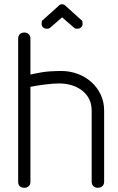

<svg xmlns="http://www.w3.org/2000/svg" viewBox="-20 -887 560 909"><path d="M66 -704Q66 -718 74 -725.5Q82 -733 96 -733Q107 -733 115.5 -725.5Q124 -718 124 -704V-534Q182 -547 214.5 -549Q247 -551 270 -551Q310 -551 347 -537.5Q384 -524 412 -499Q440 -474 456.5 -439.5Q473 -405 473 -363V-26Q473 -14 465 -6Q457 2 443 2Q430 2 422 -6Q414 -14 414 -26V-363Q414 -396 401 -420Q388 -444 366.5 -460Q345 -476 317.5 -484Q290 -492 262 -492Q235 -492 197.5 -487.5Q160 -483 124 -476V-26Q124 -12 115.5 -5Q107 2 96 2Q82 2 74 -5Q66 -12 66 -26ZM364 -793Q369 -791 370 -785.5Q371 -780 371 -774Q371 -764 364 -757.5Q357 -751 346 -751Q335 -751 329 -757L274 -805L219 -757Q213 -751 202 -751Q191 -751 184 -757.5Q177 -764 177 -774Q177 -780 178 -785.5Q179 -791 184 -793L256 -858Q263 -867 274 -867Q284 -867 292 -858Z"/></svg>

Font: VDS
Style: Thin
Weight: 100
Width: 0
Designer: artmaker
Foundry: artmaker
Version: Version 1.000 2012 initial release